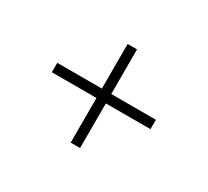

<svg xmlns="http://www.w3.org/2000/svg" viewBox="-93 -654 767 708"><g transform="rotate(30 290.0 -300.0)"><path d="M270 -280H80V-320H270V-510H310V-320H500V-280H310V-90H270Z"/></g></svg>

Font: Raigarh
Style: Regular
Weight: 400
Designer: jaikishan Patel
Foundry: MagicType
Version: Version 1.000;FEAKit 1.0